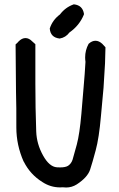

<svg xmlns="http://www.w3.org/2000/svg" viewBox="-20 -836 540 872"><path d="M295.4 -688.5Q278.3 -665.5 251.5 -661.1H250Q209.5 -666 206.1 -705.6V-707Q218.8 -745.6 252.4 -770.5Q276.9 -802.7 314 -815.9L315.4 -816.4Q336.4 -814 347.4 -803Q358.4 -792 361.3 -773.4V-771.5L360.8 -769.5Q340.8 -720.2 295.4 -688.5ZM54.2 -257.3Q54.7 -348.6 52.7 -418.9L50.8 -634.3Q60.1 -642.1 64.5 -647.9Q79.6 -663.1 95.7 -663.1Q111.8 -663.1 126.5 -647.9Q132.3 -642.6 140.6 -635.3V-456.1Q140.6 -346.7 144.5 -238.8Q146.5 -181.6 175.8 -129.4Q204.1 -78.6 238.3 -76.2Q246.1 -75.7 252.9 -75.7Q277.3 -75.7 289.1 -83Q303.7 -92.8 309.6 -110.8Q315.9 -130.9 328.9 -179.9Q341.8 -229 349.6 -318.8Q354.5 -383.3 359.9 -442.1Q365.2 -501 368.2 -555.2Q366.7 -565.4 366.7 -575.2Q366.7 -607.9 382.3 -636.7L383.3 -637.7Q397.9 -650.9 413.6 -650.9Q429.7 -650.9 444.8 -636.7Q449.7 -631.8 459 -621.1L457 -548.3Q454.1 -492.7 450.2 -437L438.5 -309.1Q429.7 -208.5 414.6 -153.3Q399.9 -98.1 389.2 -65.4Q377.4 -30.3 328.6 1.5Q306.2 15.6 280.3 15.6Q272.9 15.6 265.1 14.6Q259.3 15.1 252.9 15.1Q209.5 15.1 172.4 -9.3Q117.2 -43.5 87.9 -102.1Q87.9 -102.1 87.4 -102.1Q54.2 -176.8 54.2 -257.3Z"/></svg>

Font: Bakudai
Style: Bold
Weight: 700
Version: Version 1.48